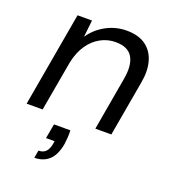

<svg xmlns="http://www.w3.org/2000/svg" viewBox="-136 -609 845 948"><g transform="rotate(20 286.5 -135.0)"><path d="M26 0 113 -496H189L179 -407Q211 -454 261 -481Q311 -508 368 -508Q431 -508 469 -480Q507 -452 520.5 -403Q534 -354 522 -290L471 0H387L436 -281Q449 -355 425 -395.5Q401 -436 336 -436Q294 -436 257.5 -416Q221 -396 195 -358.5Q169 -321 157 -266L110 0ZM153 238 160 198Q185 198 198.5 183.5Q212 169 217 141L219 127H174L188 50H274Q275 70 273.5 89Q272 108 270 124Q259 184 229 211Q199 238 153 238Z"/></g></svg>

Font: DM Sans 24pt
Style: Italic
Weight: 400
Italic angle: -10°
Designer: Colophon Foundry, Jonny Pinhorn
Foundry: Colophon Foundry
Version: Version 4.004;gftools[0.9.30]